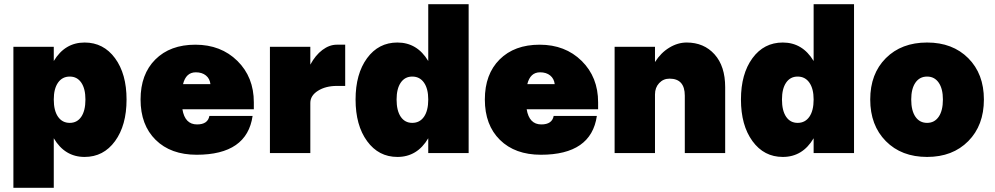

<svg xmlns="http://www.w3.org/2000/svg" viewBox="-20 -720 4680 903"><path d="M43 -500H232.9V-433.1Q285.2 -520 377.9 -520Q466.8 -520 521 -446.3Q575.2 -372.6 575.2 -252Q575.2 -130.4 521 -56.2Q466.8 18.1 377.9 18.1Q284.7 18.1 232.9 -69.8V163.1H43ZM381.8 -252Q381.8 -302.7 362.3 -331.3Q342.8 -359.9 308.1 -359.9Q272.9 -359.9 252.9 -331.3Q232.9 -302.7 232.9 -252Q232.9 -199.7 252.9 -170.9Q272.9 -142.1 308.1 -142.1Q342.8 -142.1 362.3 -170.9Q381.8 -199.7 381.8 -252Z M641.1 -252Q641.1 -371.1 710.7 -440.4Q780.3 -509.8 898.9 -509.8Q1019 -509.8 1096.4 -433.6Q1173.8 -357.4 1173.8 -238.8V-206.1H837.9Q849.6 -134.8 906.7 -134.8Q957.5 -134.8 964.8 -174.8H1168Q1141.6 7.8 904.8 7.8Q783.2 7.8 712.2 -62Q641.1 -131.8 641.1 -252ZM900.9 -379.9Q854.5 -379.9 840.8 -324.2H969.7Q966.8 -350.1 948.5 -365Q930.2 -379.9 900.9 -379.9Z M1249.5 -500H1439.5V-416Q1463.4 -460.4 1496.3 -485.1Q1529.3 -509.8 1563.5 -509.8H1603.5V-315.9H1564.5Q1511.7 -315.9 1475.6 -293.2Q1439.5 -270.5 1439.5 -235.8V0H1249.5Z M2184.1 -700.2V0H1994.1V-69.8Q1942.4 18.1 1849.1 18.1Q1760.7 18.1 1706.5 -56.2Q1652.3 -130.4 1652.3 -252Q1652.3 -372.6 1706.3 -446.3Q1760.3 -520 1849.1 -520Q1941.9 -520 1994.1 -433.1V-700.2ZM1845.2 -252Q1845.2 -199.7 1864.7 -170.9Q1884.3 -142.1 1918.9 -142.1Q1954.1 -142.1 1974.1 -170.9Q1994.1 -199.7 1994.1 -252Q1994.1 -302.7 1974.1 -331.3Q1954.1 -359.9 1918.9 -359.9Q1884.3 -359.9 1864.7 -331.3Q1845.2 -302.7 1845.2 -252Z M2260.3 -252Q2260.3 -371.1 2329.8 -440.4Q2399.4 -509.8 2518.1 -509.8Q2638.2 -509.8 2715.6 -433.6Q2793 -357.4 2793 -238.8V-206.1H2457Q2468.8 -134.8 2525.9 -134.8Q2576.7 -134.8 2584 -174.8H2787.1Q2760.7 7.8 2523.9 7.8Q2402.3 7.8 2331.3 -62Q2260.3 -131.8 2260.3 -252ZM2520 -379.9Q2473.6 -379.9 2460 -324.2H2588.9Q2585.9 -350.1 2567.6 -365Q2549.3 -379.9 2520 -379.9Z M3200.7 -270Q3200.7 -350.1 3128.9 -350.1Q3099.6 -350.1 3080.1 -329.1Q3060.5 -308.1 3060.5 -275.9V0H2870.6V-500H3060.5V-428.2Q3087.9 -471.7 3127.7 -495.8Q3167.5 -520 3209.5 -520Q3290.5 -520 3340.6 -464.4Q3390.6 -408.7 3390.6 -310.1V0H3200.7Z M3996.6 -700.2V0H3806.6V-69.8Q3754.9 18.1 3661.6 18.1Q3573.2 18.1 3519 -56.2Q3464.8 -130.4 3464.8 -252Q3464.8 -372.6 3518.8 -446.3Q3572.8 -520 3661.6 -520Q3754.4 -520 3806.6 -433.1V-700.2ZM3657.7 -252Q3657.7 -199.7 3677.2 -170.9Q3696.8 -142.1 3731.4 -142.1Q3766.6 -142.1 3786.6 -170.9Q3806.6 -199.7 3806.6 -252Q3806.6 -302.7 3786.6 -331.3Q3766.6 -359.9 3731.4 -359.9Q3696.8 -359.9 3677.2 -331.3Q3657.7 -302.7 3657.7 -252Z M4072.8 -252Q4072.8 -373 4146.2 -446.5Q4219.7 -520 4340.3 -520Q4460.4 -520 4533.9 -446.3Q4607.4 -372.6 4607.4 -252Q4607.4 -130.4 4533.9 -56.2Q4460.4 18.1 4340.3 18.1Q4219.7 18.1 4146.2 -56.2Q4072.8 -130.4 4072.8 -252ZM4414.6 -252Q4414.6 -302.7 4394.8 -331.3Q4375 -359.9 4340.3 -359.9Q4305.2 -359.9 4285.4 -331.3Q4265.6 -302.7 4265.6 -252Q4265.6 -199.7 4285.4 -170.9Q4305.2 -142.1 4340.3 -142.1Q4375 -142.1 4394.8 -170.9Q4414.6 -199.7 4414.6 -252Z"/></svg>

Font: Overused Grotesk Black
Style: Regular
Weight: 900
Version: Version 0.002